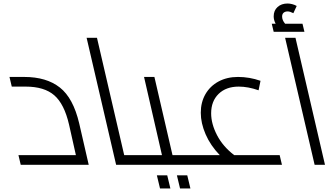

<svg xmlns="http://www.w3.org/2000/svg" viewBox="-20 -938 1909 1093"><path d="M485 0H98L85 -55H412L373 -229Q346 -346 289 -395.5Q232 -445 126 -445H47L34 -500H118Q244 -500 320.5 -440Q397 -380 431 -235Z M827 -13Q827 0 811 0H641L473 -723H532L687 -55H799Q814 -55 820.5 -40.5Q827 -26 827 -13Z M1095 -13Q1095 0 1079 0H811Q796 0 789.5 -13.5Q783 -27 783 -41Q783 -55 798 -55H902L800 -500H859L962 -55H1066Q1081 -55 1088 -40Q1095 -25 1095 -13ZM873 60H932L950 135H891ZM987 60H1046L1064 135H1005Z M1585 0H1079Q1064 0 1057.5 -13.5Q1051 -27 1051 -41Q1051 -55 1066 -55H1231Q1178 -110 1150.5 -173.5Q1123 -237 1123 -296Q1123 -356 1149.5 -402Q1176 -448 1224 -474Q1272 -500 1335 -500Q1400 -500 1463 -478L1452 -424Q1392 -445 1339 -445Q1267 -445 1224.5 -403.5Q1182 -362 1182 -293Q1182 -233 1215.5 -168.5Q1249 -104 1313 -55H1572Z M1603 -723H1662L1830 0H1771ZM1713 -757H1538L1527 -803H1549Q1538 -824 1538 -845Q1538 -878 1560 -898Q1582 -918 1617 -918Q1629 -918 1643 -914.5Q1657 -911 1669 -904L1650 -863Q1630 -873 1618 -873Q1603 -873 1594.5 -865.5Q1586 -858 1586 -844Q1586 -823 1603 -803H1702Z"/></svg>

Font: Cairo Light
Style: Italic
Weight: 300
Italic angle: -13°
Designer: Mohamed Gaber, Accademia di Belle Arti di Urbino and others
Foundry: Kief Type Foundry, Accademia di Belle Arti di Urbino and others
Version: Version 3.011